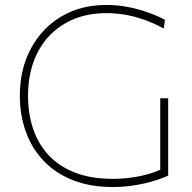

<svg xmlns="http://www.w3.org/2000/svg" viewBox="-20 -745 776 774"><path d="M436 9Q342.5 9 272.2 -19.2Q202 -47.5 154.8 -97.8Q107.5 -148 83.8 -215Q60 -282 60 -359Q60 -465.5 104 -548.2Q148 -631 226.5 -678Q305 -725 408 -725Q445.5 -725 480.5 -719.5Q515.5 -714 546.2 -704.8Q577 -695.5 602.2 -685.2Q627.5 -675 645 -665L640 -630Q599.5 -652 560.5 -665.8Q521.5 -679.5 483.5 -685.8Q445.5 -692 408 -692Q337.5 -692 279.8 -668.8Q222 -645.5 180 -601.8Q138 -558 115.5 -496.5Q93 -435 93 -359Q93 -288 113 -227.2Q133 -166.5 174.8 -120.8Q216.5 -75 281.5 -49.5Q346.5 -24 436 -24Q462 -24 490 -26.8Q518 -29.5 546.5 -35.5Q575 -41.5 602.2 -51Q629.5 -60.5 654 -74L658 -37Q640.5 -29 616.2 -20.8Q592 -12.5 563 -5.8Q534 1 502 5Q470 9 436 9ZM626 -37Q626 -88 626 -125.2Q626 -162.5 626 -200Q626 -245 626 -279.5Q626 -314 626 -349H658Q658 -314 658 -279.5Q658 -245 658 -200Q658 -162.5 658 -125.2Q658 -88 658 -37Z"/></svg>

Font: Commissioner Thin
Style: Regular
Weight: 100
Designer: Kostas Bartsokas
Foundry: Kostas Bartsokas
Version: Version 1.001;gftools[0.9.23]